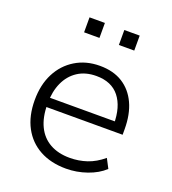

<svg xmlns="http://www.w3.org/2000/svg" viewBox="-129 -787 798 892"><g transform="rotate(20 270.5 -341.0)"><path d="M298 8Q223 8 168 -22Q113 -52 83 -108Q53 -164 53 -242Q53 -318 82 -374.5Q111 -431 163.5 -463Q216 -495 284 -495Q351 -495 397 -466Q443 -437 467.5 -384Q492 -331 492 -257V-230H98V-276H455L437 -262Q437 -348 398.5 -396.5Q360 -445 285 -445Q231 -445 193 -420Q155 -395 135 -351Q115 -307 115 -249V-243Q115 -180 136.5 -135.5Q158 -91 199 -68Q240 -45 297 -45Q341 -45 381.5 -58.5Q422 -72 460 -104L484 -58Q451 -27 400.5 -9.5Q350 8 298 8ZM333 -616V-690H409V-616ZM161 -616V-690H237V-616Z"/></g></svg>

Font: Nunito Sans 11pt Light
Style: Regular
Weight: 300
Version: Version 3.101;gftools[0.9.27]